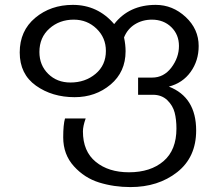

<svg xmlns="http://www.w3.org/2000/svg" viewBox="-20 -760 887 780"><path d="M410.2 -553.2Q410.2 -606.9 372.1 -643.6Q334 -680.2 279.8 -680.2Q221.2 -680.2 180.7 -644Q140.1 -607.9 140.1 -548.8Q140.1 -495.1 175.8 -460Q211.4 -424.8 266.1 -424.8Q326.2 -424.8 368.2 -460Q410.2 -495.1 410.2 -553.2ZM787.1 -573.2Q787.1 -513.2 754.4 -467.8Q722.2 -422.9 666 -408.2Q776.9 -365.2 776.9 -230Q776.9 -121.1 699.7 -60.5Q622.6 0 509.8 0Q442.9 0 382.8 -18.6Q323.2 -37.1 280.3 -84.5Q236.8 -132.3 236.8 -202.1Q236.8 -253.9 244.1 -278.8H328.1Q316.9 -247.6 316.9 -226.1Q316.9 -145 369.1 -102.5Q420.9 -60.1 503.9 -60.1Q591.8 -60.1 644.5 -105.5Q696.8 -150.4 696.8 -237.8Q696.8 -274.4 689.5 -302.7Q682.1 -331.1 659.7 -353Q636.7 -375 601.1 -375H541V-444.8H598.1Q645 -444.8 675.8 -484.9Q707 -525.9 707 -573.2Q707 -619.6 675.8 -649.9Q644.5 -680.2 597.2 -680.2Q558.6 -680.2 527.8 -661.1Q497.6 -642.1 483.9 -607.9Q490.2 -578.6 490.2 -551.8Q490.2 -467.8 429.2 -416.5Q368.2 -365.2 283.2 -365.2Q191.9 -365.2 126 -412.1Q60.1 -459 60.1 -546.9Q60.1 -634.8 123 -687.5Q186 -740.2 275.9 -740.2Q377 -740.2 443.8 -662.1Q504.4 -740.2 612.8 -740.2Q681.2 -740.2 734.4 -690.9Q787.1 -641.6 787.1 -573.2Z"/></svg>

Font: Miedinger*
Style: Book
Weight: 400
Version: Version 001.000